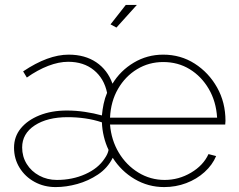

<svg xmlns="http://www.w3.org/2000/svg" viewBox="-20 -750 969 780"><path d="M206 10Q159 10 120.5 -11Q82 -32 59.5 -68.5Q37 -105 37 -150Q37 -195 64.5 -228.5Q92 -262 140.5 -281.5Q189 -301 252 -301Q288 -301 325 -295.5Q362 -290 394 -281Q396 -304 401 -328Q406 -352 415 -373Q403 -431 361.5 -465Q320 -499 257 -499Q219 -499 176 -482.5Q133 -466 89 -435L74 -460Q175 -528 259 -528Q325 -528 371 -497Q417 -466 437 -410Q469 -463 523.5 -495.5Q578 -528 643 -528Q714 -528 771 -491.5Q828 -455 862 -394.5Q896 -334 896 -259Q896 -256 895.5 -252Q895 -248 895 -244H427Q432 -181 462.5 -130Q493 -79 542 -49Q591 -19 649 -19Q706 -19 756 -48.5Q806 -78 827 -124L858 -116Q843 -80 811 -51Q779 -22 736.5 -6Q694 10 647 10Q582 10 527 -22.5Q472 -55 438 -109Q417 -67 378 -41Q339 -15 294 -2.5Q249 10 206 10ZM211 -19Q274 -19 326.5 -42.5Q379 -66 405 -106Q418 -124 421 -141Q409 -166 402 -195Q395 -224 394 -253Q361 -264 326 -269Q291 -274 255 -274Q172 -274 121 -240.5Q70 -207 70 -151Q70 -114 88.5 -84Q107 -54 139.5 -36.5Q172 -19 211 -19ZM862 -272Q858 -338 828 -389Q798 -440 750.5 -469Q703 -498 643 -498Q585 -498 537 -469Q489 -440 459.5 -389Q430 -338 427 -272ZM453 -638 429 -651 491 -730H536Z"/></svg>

Font: Raleway Thin ExtraLight
Style: Regular
Weight: 250
Version: Version 4.026